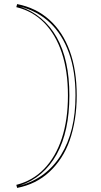

<svg xmlns="http://www.w3.org/2000/svg" viewBox="-20 -835 496 941"><path d="M64 86 60 71Q140 51 196.5 -7.5Q253 -66 283 -157Q313 -248 313 -367Q313 -486 283 -576Q253 -666 196.5 -723.5Q140 -781 60 -800L64 -815Q156 -797 221.5 -738.5Q287 -680 321.5 -586Q356 -492 356 -367Q356 -305 347 -249.5Q338 -194 321.5 -147Q305 -100 279.5 -61Q254 -22 221.5 8Q189 38 149.5 57.5Q110 77 64 86ZM77 75Q208 39 279 -75.5Q350 -190 350 -367Q350 -486 318 -575.5Q286 -665 226 -722.5Q166 -780 78 -803Q136 -783 181.5 -745Q227 -707 258 -652Q289 -597 304.5 -526Q320 -455 320 -367Q320 -279 304.5 -207Q289 -135 258 -79Q227 -23 181.5 16Q136 55 77 75Z"/></svg>

Font: Kalnia Glaze Thin ExtraLight
Style: Regular
Weight: 250
Version: Version 1.110